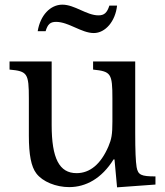

<svg xmlns="http://www.w3.org/2000/svg" viewBox="-20 -794 710 825"><path d="M463 -370V-272C463 -215 459 -196 446 -165C413 -88 366 -50 309 -50C235 -50 202 -113 202 -257V-530H21V-495C98 -488 104 -479 104 -370V-211C104 -129 114 -78 136 -49C163 -13 221 10 277 10C349 10 417 -27 468 -109H472L483 11L648 -1V-36C587 -36 573 -42 567 -76C563 -100 561 -147 561 -223V-530H380V-495C457 -487 463 -479 463 -370ZM142 -660H176C185 -690 196 -700 221 -700C275 -700 330 -652 383 -652C433 -652 476 -703 483 -770H450C440 -739 428 -728 403 -728C352 -728 301 -774 248 -774C196 -774 153 -728 142 -660Z"/></svg>

Font: Libre Baskerville
Style: Regular
Weight: 400
Designer: Pablo Impallari, Rodrigo Fuenzalida
Foundry: Pablo Impallari, Rodrigo Fuenzalida
Version: Version 1.051;Glyphs 3.2.3 (3260)